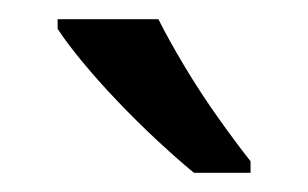

<svg xmlns="http://www.w3.org/2000/svg" viewBox="-20 -786 321 200"><path d="M145 -766Q156 -744 172.5 -716.5Q189 -689 207.5 -663Q226 -637 241 -618V-606H182Q165 -620 144 -639.5Q123 -659 102.5 -680.5Q82 -702 65.5 -722Q49 -742 40 -756V-766Z"/></svg>

Font: uguzrati85
Style: Book
Weight: 400
Designer: Jelle Bosma - Monotype Design Team, Universal Thirst
Foundry: Monotype Imaging Inc.
Version: Version 2.106